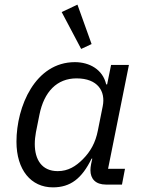

<svg xmlns="http://www.w3.org/2000/svg" viewBox="-20 -796 623 828"><path d="M330 -585 375 -606 314 -776 246 -744ZM506 0 519 -68H446L536 -516H459L442 -432H438C423 -497 365 -528 303 -528C132 -528 51 -337 51 -185C51 -63 114 12 208 12C284 12 333 -26 375 -112H378L373 -89C371 -79 370 -70 370 -62C370 -25 392 0 437 0ZM229 -58C160 -58 130 -108 130 -175C130 -192 132 -209 135 -226L150 -301C170 -401 226 -458 310 -458C402 -458 436 -402 423 -338L402 -233C392 -181 370 -142 337 -109C307 -79 274 -58 229 -58Z"/></svg>

Font: LVC Sans
Style: Italic
Weight: 400
Italic angle: -11.31°
Designer: Mike Abbink, Paul van der Laan, Pieter van Rosmalen
Foundry: Bold Monday
Version: Version 3.0